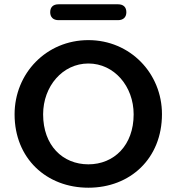

<svg xmlns="http://www.w3.org/2000/svg" viewBox="-20 -865 824 895"><path d="M392 10C587 10 735 -126 735 -333C735 -523 587 -678 392 -678C196 -678 48 -523 48 -332C48 -126 197 10 392 10ZM392 -99C272 -99 181 -187 181 -332C181 -463 272 -569 392 -569C512 -569 603 -463 603 -332C603 -187 511 -99 392 -99ZM253 -771H530C555 -771 569 -785 569 -808C569 -832 555 -845 530 -845H253C228 -845 214 -832 214 -808C214 -785 228 -771 253 -771Z"/></svg>

Font: SN Pro SemiBold
Style: Regular
Weight: 600
Designer: Tobias Whetton
Foundry: Supernotes
Version: Version 1.003;Glyphs 3.3 (3324)